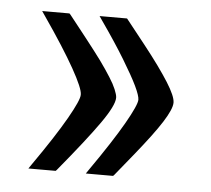

<svg xmlns="http://www.w3.org/2000/svg" viewBox="-37 -413 494 449"><g transform="rotate(5 210.0 -189.0)"><path d="M243.7 -3.9H179.7L187 -14.6Q235.8 -84.5 261.5 -129.4Q287.1 -174.3 287.1 -186.5Q287.1 -195.8 276.4 -218.3Q265.6 -240.7 242.9 -278.1Q220.2 -315.4 187 -362.8L179.7 -373.5H244.1L246.1 -371.1Q271 -339.8 290 -315.7Q309.1 -291.5 324.5 -270.3Q339.8 -249 349.6 -233.4Q359.4 -217.8 364.5 -206.1Q369.6 -194.3 369.6 -186.8Q369.6 -179.2 364.5 -167.5Q359.4 -155.8 349.6 -140.4Q339.8 -125 324.5 -104.5Q309.1 -84 290 -60.3Q271 -36.6 246.1 -6.3ZM108.9 -3.9H44.9L52.2 -14.6Q101.1 -84.5 126.7 -129.4Q152.3 -174.3 151.9 -186.5Q152.3 -200.7 126.7 -246.3Q101.1 -292 52.2 -362.8L44.9 -373.5H108.9L111.3 -371.1Q123.5 -355.5 134.3 -342Q145 -328.6 155 -315.7Q165 -302.7 173.6 -291.7Q182.1 -280.8 189.7 -270.3Q197.3 -259.8 203.4 -250.7Q209.5 -241.7 214.6 -233.6Q219.7 -225.6 223.4 -218.8Q227.1 -211.9 229.5 -206.1Q231.9 -200.2 233.4 -195.3Q234.9 -190.4 234.9 -186.5Q234.9 -168.5 204.8 -125.7Q174.8 -83 111.3 -6.3Z"/></g></svg>

Font: Parastoo Print
Style: Print-Bold
Weight: 700
Foundry: Saber Rastikerdar (saber.rastikerdar@gmail.com)
Version: Version 1.0.0-alpha3